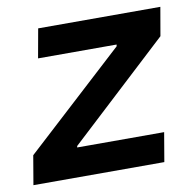

<svg xmlns="http://www.w3.org/2000/svg" viewBox="-81 -585 657 650"><g transform="rotate(-10 247.0 -260.0)"><path d="M-17 0H433L450 -100H151L152 -105L494 -422L511 -520H91L73 -420H343L342 -414L0 -100Z"/></g></svg>

Font: Fixel Display SemiBold
Style: Italic
Weight: 600
Italic angle: -10°
Designer: AlfaBravo + MacPaw
Foundry: Kyrylo Tkachov, Marchela Mozhyna, Serhii Makarenko, Maria Weinstein, Zakhar Kryvoshyya
Version: Version 1.210;Glyphs 3.2 (3217)